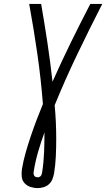

<svg xmlns="http://www.w3.org/2000/svg" viewBox="-20 -755 542 980"><path d="M172 205Q153 205 135 199Q117 193 105 179.5Q93 166 91 147Q89 128 92 108Q99 66 111 24Q123 -18 137 -59.5Q151 -101 166.5 -142Q182 -183 199 -224Q189 -353 170.5 -481Q152 -609 129 -735H190Q207 -637 222 -537.5Q237 -438 248 -338Q293 -439 341.5 -538Q390 -637 441 -735H502Q437 -608 375 -479Q313 -350 259 -218Q263 -176 265 -132.5Q267 -89 267 -45.5Q267 -2 265 42Q263 86 256 130Q253 145 247.5 159.5Q242 174 230 185Q218 196 202.5 200.5Q187 205 172 205ZM173 150Q177 150 181.5 148Q186 146 189 142Q192 138 193 133.5Q194 129 195 125Q203 74 205 22.5Q207 -29 207 -79Q189 -30 174.5 20Q160 70 152 121Q151 126 151.5 131.5Q152 137 154.5 141.5Q157 146 162 148Q167 150 173 150Z"/></svg>

Font: Iosevka Slab Light
Style: Italic
Weight: 300
Italic angle: -9°
Monospace: yes
Designer: Belleve Invis
Foundry: Belleve Invis
Version: Version 11.1.1; ttfautohint (v1.8.3)